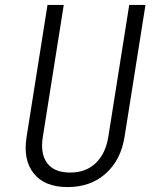

<svg xmlns="http://www.w3.org/2000/svg" viewBox="-20 -750 640 780"><path d="M255 10Q161 10 117 -45.5Q73 -101 88 -194L173 -730H239L154 -194Q143 -126 171.5 -87.5Q200 -49 265 -49Q329 -49 369 -87.5Q409 -126 420 -194L505 -730H571L486 -194Q471 -100 409.5 -45Q348 10 255 10Z"/></svg>

Font: NKDuy Mono ExtraLight
Style: Italic
Weight: 200
Italic angle: -9°
Monospace: yes
Designer: NKDuy
Foundry: NKDuy
Version: Version 2.251; ttfautohint (v1.8.4.7-5d5b)